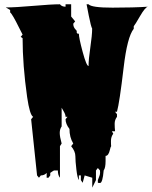

<svg xmlns="http://www.w3.org/2000/svg" viewBox="-20 -761 704 888"><path d="M301.3 -164.6Q283.2 -188 283.2 -209.5L292 -220.7H283.2Q283.2 -231.4 274.9 -245.4Q266.6 -259.3 265.1 -262.7V-176.3Q256.3 -163.6 256.3 -146.2Q256.3 -128.9 265.1 -97.2L257.3 -85V61Q247.6 49.8 247.6 27.3H230.5Q229 27.3 220.9 32.7Q212.9 38.1 212.4 38.6V50.3L204.1 61H195.8V38.6Q185.5 50.3 168.9 50.3L160.2 61L151.4 50.3L124 -209.5L133.3 -220.7Q117.7 -228.5 105.5 -312Q84.5 -460.4 84.5 -584.5L75.7 -590.3L84.5 -601.1Q81.5 -606 68.8 -631.8Q37.1 -696.3 26.9 -703.6V-714.8L6.8 -726.6Q50.3 -726.6 134.3 -733.9Q218.3 -741.2 257.3 -741.2Q265.6 -730 283.2 -730V-741.2H309.1V-684.6L327.6 -662.1L318.8 -651.4Q318.8 -635.3 329.6 -624.5Q335.9 -618.2 335.2 -616.7Q334.5 -615.2 334.5 -612.5Q334.5 -609.9 336.9 -607.2Q339.4 -604.5 341.8 -604.5L344.7 -606Q344.7 -586.4 362.3 -521Q379.9 -455.6 389.6 -455.6V-456.1Q389.6 -486.3 397.9 -542.5Q406.2 -598.6 406.2 -628.9Q400.9 -637.2 390.6 -688.7Q380.4 -740.2 380.4 -741.2H389.6Q402.8 -725.6 500.5 -725.6Q598.1 -725.6 664.1 -730Q651.4 -727.5 627.7 -686.5Q604 -645.5 598.6 -639.6V-627.9Q568.4 -590.3 551.8 -448.2Q532.7 -286.1 521 -244.1H512.2L521 -232.9V-220.7Q510.3 -206.5 510.3 -189Q510.3 -171.4 512.2 -153.8H497.6L503.9 -142.6Q493.2 -128.9 493.2 -109.1Q493.2 -89.4 494.1 -85Q490.7 -80.1 488.3 -67.9Q481.9 -40 468.3 -40V-16.1Q468.3 15.6 459.5 27.3Q454.6 85.4 442.4 85.4L432.6 84.5V71.8Q432.6 70.3 437.7 58.6Q442.9 46.9 442.9 38.1Q442.9 29.3 442.4 27.3L432.6 16.1L423.8 27.3V71.8L406.7 106.9V61L371.6 50.3L362.3 84.5L354 71.8V50.3H344.7V71.8Q337.9 62.5 333.3 23.2Q328.6 -16.1 328.6 -38.6Q328.6 -61 309.1 -85L318.8 -97.2Q301.3 -126 301.3 -164.6Z"/></svg>

Font: Butcherman Caps
Style: Regular
Weight: 400
Version: Version 001.003